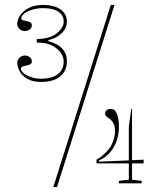

<svg xmlns="http://www.w3.org/2000/svg" viewBox="-20 -743 652 778"><path d="M146 -411Q113 -411 91.5 -423Q70 -435 60 -453.5Q50 -472 50 -489Q50 -500 59 -509Q68 -518 81 -518Q92 -518 100.5 -511.5Q109 -505 109 -494Q109 -486 102.5 -482.5Q96 -479 87 -477.5Q78 -476 71.5 -473.5Q65 -471 65 -465Q65 -455 77 -445.5Q89 -436 107.5 -430Q126 -424 146 -424Q190 -424 214 -442Q238 -460 238 -494Q238 -513 225.5 -530Q213 -547 191 -558.5Q169 -570 139 -570H129V-585Q182 -585 210 -608Q238 -631 238 -655Q238 -682 216 -696Q194 -710 155 -710Q132 -710 111.5 -704Q91 -698 78.5 -688.5Q66 -679 66 -668Q66 -663 72.5 -661Q79 -659 87.5 -657.5Q96 -656 102.5 -652.5Q109 -649 109 -641Q109 -630 100.5 -623.5Q92 -617 81 -617Q68 -617 59 -625.5Q50 -634 50 -646Q50 -663 61.5 -680.5Q73 -698 96 -710.5Q119 -723 155 -723Q199 -723 225 -705Q251 -687 251 -655Q251 -635 239 -619Q227 -603 210 -593.5Q193 -584 176 -581V-576Q193 -572 210 -563Q227 -554 239 -537.5Q251 -521 251 -494Q251 -475 244 -459.5Q237 -444 223.5 -433Q210 -422 190.5 -416.5Q171 -411 146 -411ZM371 -81V-96Q386 -104 401.5 -118Q417 -132 428 -149Q436 -162 441 -179Q446 -196 446 -212Q446 -232 440 -243Q434 -254 426 -260Q418 -266 412 -270.5Q406 -275 406 -283Q406 -292 412.5 -297Q419 -302 429 -302Q445 -302 453.5 -282.5Q462 -263 462 -228Q462 -207 456 -183.5Q450 -160 438 -142Q428 -126 414 -113.5Q400 -101 381 -93V-88L502 -93V-230L512 -302H515V-94L562 -96V-81H515V-15L554 -10V0H462V-10L502 -15V-81ZM196 15 429 -723H444L211 15Z"/></svg>

Font: Kalnia Thin Thin
Style: Regular
Weight: 250
Version: Version 1.105